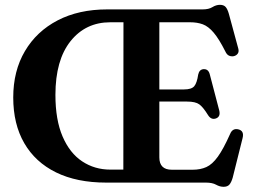

<svg xmlns="http://www.w3.org/2000/svg" viewBox="-20 -738 1026 776"><path d="M413 -700H799Q823.5 -700 838.5 -709.2Q853.5 -718.5 869 -718.5Q884 -718.5 891.8 -710Q899.5 -701.5 905 -682L943 -542Q946.5 -529.5 941 -521.5Q935.5 -513.5 925 -511Q915 -509 905.8 -513Q896.5 -517 890.5 -530.5Q865 -581 843.5 -606.2Q822 -631.5 799.5 -639.8Q777 -648 748.5 -648H624V-376.5H723.5Q754 -376.5 765 -389.5Q776 -402.5 781 -436.5Q785.5 -457.5 803 -458.5Q822.5 -459.5 828 -437L866 -292Q872.5 -266 852 -259Q833.5 -253 821 -272.5Q801 -305 785.5 -316.2Q770 -327.5 736 -327.5H624V-102Q624 -52 674.5 -52H759Q790 -52 814 -62.8Q838 -73.5 860.5 -104.8Q883 -136 910 -196.5Q919.5 -220 942 -215.5Q968 -210 960.5 -180L920.5 -20Q915 -1 907.2 8Q899.5 17 883.5 17Q868.5 17 853.2 8.5Q838 0 812 0H409Q290.5 0 206.5 -41.2Q122.5 -82.5 78 -159.5Q33.5 -236.5 33.5 -344Q33.5 -451.5 80.8 -531.5Q128 -611.5 213.2 -655.8Q298.5 -700 413 -700ZM204 -354.5Q204 -253.5 233 -186.2Q262 -119 312.2 -85.8Q362.5 -52.5 426 -52.5H478.5L479 -648H426Q326 -648 265 -571.5Q204 -495 204 -354.5Z"/></svg>

Font: Fraunces 72pt Soft SemiBold
Style: Regular
Weight: 600
Version: Version 1.000;[b76b70a41]